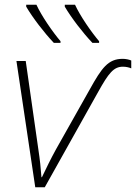

<svg xmlns="http://www.w3.org/2000/svg" viewBox="-20 -786 571 806"><path d="M368 -606H396V-613C362 -653 316 -720 295 -766H252V-758C279 -712 327 -649 368 -606ZM206 -606H234V-613C200 -653 154 -720 133 -766H90V-758C117 -712 165 -649 206 -606ZM128 0H168L392 -400C436 -479 457 -506 496 -506C509 -506 522 -503 531 -499V-532C522 -536 508 -539 495 -539C434 -539 407 -501 357 -411L215 -159C192 -117 174 -80 156 -42H154C151 -82 148 -113 141 -159L88 -530H49Z"/></svg>

Font: Noto Sans ExtraLight
Style: Italic
Weight: 200
Italic angle: -12°
Designer: Monotype Design Team
Foundry: Monotype Imaging Inc.
Version: Version 2.013